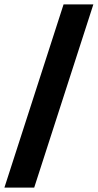

<svg xmlns="http://www.w3.org/2000/svg" viewBox="-31 -800 443 870"><path d="M-11 50 257 -780H392L124 50Z"/></svg>

Font: Mohave Light
Style: Regular
Weight: 300
Designer: Gumpita Rahayu
Foundry: Tokotype
Version: Version 2.003